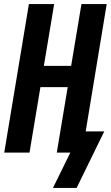

<svg xmlns="http://www.w3.org/2000/svg" viewBox="-20 -755 548 950"><path d="M242 175 328 0H261L315 -324H180L126 0H1L123 -735H248L197 -429H332L383 -735H508L404 -105H496L359 175Z"/></svg>

Font: Iosevka SS04 Extrabold
Style: Italic
Weight: 800
Italic angle: -9°
Monospace: yes
Designer: Belleve Invis
Foundry: Belleve Invis
Version: Version 19.0.0; ttfautohint (v1.8.4)